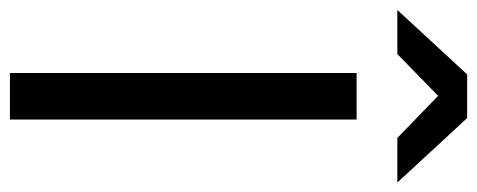

<svg xmlns="http://www.w3.org/2000/svg" viewBox="-364 -670 983 396"><g transform="rotate(90 128.0 -471.5)"><path d="M176 0H80V-715H176ZM306 -799H214L82 -927H172L41 -799H-50L83 -943H173Z"/></g></svg>

Font: Wix Madefor Display Medium
Style: Regular
Weight: 500
Designer: Dalton Maag Ltd
Foundry: Dalton Maag Ltd
Version: Version 3.100